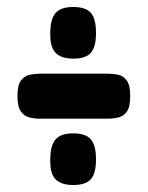

<svg xmlns="http://www.w3.org/2000/svg" viewBox="-20 -538 423 550"><path d="M93 -198Q79 -198 64.5 -201.5Q50 -205 40 -218.5Q30 -232 30 -263Q30 -295 40.5 -308Q51 -321 66 -324Q81 -327 96 -327H288Q303 -327 318 -324Q333 -321 343 -307.5Q353 -294 353 -263Q353 -232 343.5 -218.5Q334 -205 319 -201.5Q304 -198 287 -198ZM190 -8Q156 -8 139.5 -24Q123 -40 124 -81Q124 -121 139 -138.5Q154 -156 190 -156Q225 -156 240 -139Q255 -122 255 -81Q255 -42 240.5 -25Q226 -8 190 -8ZM190 -370Q156 -370 139.5 -386.5Q123 -403 124 -443Q124 -483 139 -500.5Q154 -518 190 -518Q225 -518 240 -501.5Q255 -485 255 -443Q255 -404 240.5 -387Q226 -370 190 -370Z"/></svg>

Font: Fredoka Condensed SemiBold
Style: Regular
Weight: 600
Width: 3
Designer: Ben Nathan
Foundry: Milena B. Brandão, Ben Nathan
Version: Version 2.001